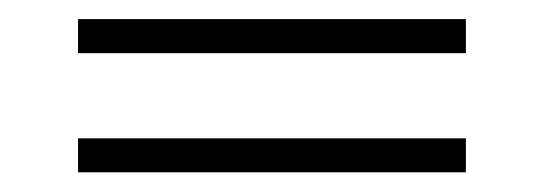

<svg xmlns="http://www.w3.org/2000/svg" viewBox="-20 -386 567 200"><path d="M61.3 -330.6V-366.1H465.3V-330.6ZM61.3 -206.5V-241.9H465.3V-206.5Z"/></svg>

Font: Playfair 12pt Light
Style: Regular
Weight: 300
Designer: Claus Eggers Sørensen
Foundry: Claus Eggers Sørensen
Version: Version 2.000;gftools[0.9.28]